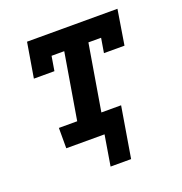

<svg xmlns="http://www.w3.org/2000/svg" viewBox="-124 -638 848 896"><g transform="rotate(-20 300.0 -189.5)"><path d="M274 151 299 0H109V-101H200L255 -429H192L180 -357H78L107 -530H556L528 -357H426L438 -429H375L320 -101H418L376 151Z"/></g></svg>

Font: Iosevka Curly Slab ExObl
Style: Bold
Weight: 700
Width: 7
Italic angle: -9°
Monospace: yes
Designer: Belleve Invis
Foundry: Belleve Invis
Version: Version 11.0.0; ttfautohint (v1.8.3)